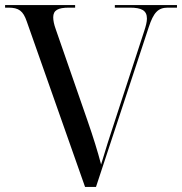

<svg xmlns="http://www.w3.org/2000/svg" viewBox="-20 -734 715 754"><path d="M85 -650 314 0H357L564 -627C583 -685 601 -704 639 -704H675V-714H431V-704H490C536 -704 557 -693 557 -661C557 -648 553 -632 546 -611L432 -262C413 -205 392 -139 377 -88C364 -138 346 -196 323 -262L199 -619C192 -638 189 -654 189 -666C189 -694 208 -704 251 -704H275V-714H0V-704H13C54 -704 71 -691 85 -650Z"/></svg>

Font: Noto Serif Display
Style: Regular
Weight: 400
Designer: Monotype Design Team
Foundry: Monotype Imaging Inc.
Version: Version 2.009